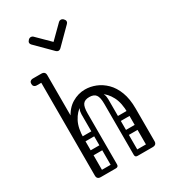

<svg xmlns="http://www.w3.org/2000/svg" viewBox="-226 -1060 1032 1168"><g transform="rotate(-30 290.0 -475.5)"><path d="M121 -249V-255Q121 -346 148 -402Q175 -458 218.5 -484Q262 -510 310 -510Q347 -510 384 -495.5Q421 -481 452 -450.5Q483 -420 501.5 -371.5Q520 -323 520 -255H465Q465 -327 441.5 -371.5Q418 -416 382.5 -436.5Q347 -457 310 -457Q274 -457 238.5 -436.5Q203 -416 179.5 -371.5Q156 -327 156 -255V-249ZM128 0Q101 0 101 -26V-700Q101 -726 128 -726Q156 -726 156 -700V-26Q156 0 128 0ZM492 0Q465 0 465 -26V-255Q465 -281 492 -281Q520 -281 520 -255V-26Q520 0 492 0ZM70 -678Q58 -678 51 -685Q45 -691 45 -702Q45 -714 51 -719Q58 -726 70 -726H121Q132 -726 138 -724.5Q144 -723 145 -721Q149 -717 152 -712Q155 -707 155 -702Q153 -689 146 -685Q142 -678 121 -678ZM234 0Q217 0 217 -17V-379Q217 -396 234 -396Q252 -396 252 -380V-18Q252 0 234 0ZM386 0Q369 0 369 -17V-379Q369 -396 386 -396Q404 -396 404 -380V-18Q404 0 386 0ZM310 -457Q278 -457 265 -439Q252 -421 252 -376V-281H217V-389Q217 -427 244.5 -451.5Q272 -476 321 -476ZM310 -457 300 -476Q350 -476 377 -451.5Q404 -427 404 -389V-281H369V-376Q369 -421 355.5 -439Q342 -457 310 -457ZM112 -17Q112 -35 130 -35H233Q251 -35 251 -17Q251 0 232 0H129Q112 0 112 -17ZM371 -17Q371 -35 389 -35H492Q510 -35 510 -17Q510 0 491 0H388Q371 0 371 -17ZM141 -235Q123 -235 123 -252Q123 -258 126.5 -264Q130 -270 140 -270H234Q252 -270 252 -253Q252 -246 248 -240.5Q244 -235 235 -235ZM141 -137Q123 -137 123 -154Q123 -160 126.5 -166Q130 -172 140 -172H234Q252 -172 252 -155Q252 -148 248 -142.5Q244 -137 235 -137ZM388 -235Q370 -235 370 -252Q370 -258 373.5 -264Q377 -270 387 -270H481Q499 -270 499 -253Q499 -246 495 -240.5Q491 -235 482 -235ZM388 -137Q370 -137 370 -154Q370 -160 373.5 -166Q377 -172 387 -172H481Q499 -172 499 -155Q499 -148 495 -142.5Q491 -137 482 -137ZM200 -945 290 -856 380 -945Q386 -951 395 -951Q405 -951 413 -943Q422 -934 422 -925Q422 -917 415 -910L308 -803Q299 -794 290 -794Q281 -794 272 -803L165 -910Q158 -917 158 -925Q158 -934 167 -943Q175 -951 185 -951Q194 -951 200 -945Z"/></g></svg>

Font: Agu Display
Style: Regular
Weight: 400
Designer: Oluwaseun Badejo
Version: Version 1.103